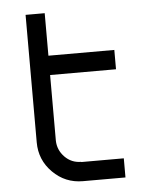

<svg xmlns="http://www.w3.org/2000/svg" viewBox="-50 -709 589 750"><g transform="rotate(-5 244.5 -333.5)"><path d="M245 0Q175.8 0 127.1 -48.8Q78.3 -97.5 78.3 -166.7V-666.7H153.3V-500H411.7V-424.2H153.3V-166.7Q154.2 -130 180.4 -102.9Q206.7 -75.8 245 -75.8V-75H411.7V0Z"/></g></svg>

Font: 0xA000
Style: Regular
Weight: 400
Version: Version 0.1